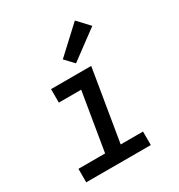

<svg xmlns="http://www.w3.org/2000/svg" viewBox="-184 -911 967 1035"><g transform="rotate(-30 300.0 -393.0)"><path d="M51 0V-84H217L277 -446H138V-530H388L314 -84H453V0ZM324 -583 273 -637 434 -786 501 -714Z"/></g></svg>

Font: Iosevka Curly MdExObl
Style: Regular
Weight: 500
Width: 7
Italic angle: -9°
Monospace: yes
Designer: Belleve Invis
Foundry: Belleve Invis
Version: Version 11.1.0; ttfautohint (v1.8.3)